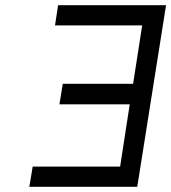

<svg xmlns="http://www.w3.org/2000/svg" viewBox="-20 -720 660 740"><path d="M509 0H93L106 -78H443L480 -318H209L222 -397H493L528 -622H192L204 -700H620Z"/></svg>

Font: Unageo
Style: Regular-Italic
Weight: 400
Designer: Richard Sepsi
Foundry: Richard Sepsi
Version: Version 2.000